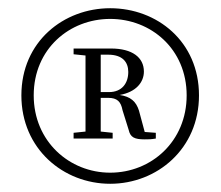

<svg xmlns="http://www.w3.org/2000/svg" viewBox="-20 -789 537 467"><path d="M62 -557C62 -670 149 -743 248 -743C347 -743 434 -670 434 -557C434 -445 348 -369 248 -369C149 -369 62 -445 62 -557ZM32 -557C32 -427 134 -342 248 -342C362 -342 464 -427 464 -557C464 -688 362 -769 248 -769C135 -769 32 -688 32 -557ZM188 -452H254V-466L225 -469V-551H243C265 -551 274 -542 278 -521L293 -473C297 -455 307 -450 332 -450C342 -450 347 -450 359 -452V-466L332 -468L318 -520C311 -542 298 -554 271 -558C311 -565 330 -589 330 -615C330 -649 302 -671 250 -671H159V-657L188 -654V-469L159 -466V-452ZM225 -656H243C278 -656 292 -638 292 -614C292 -587 277 -565 245 -565H225Z"/></svg>

Font: Noto Serif CJK KR Light
Style: Regular
Weight: 300
Designer: Ryoko NISHIZUKA 西塚涼子 (kana & ideographs); Frank Grießhammer (Latin, Greek & Cyrillic); Wenlong ZHANG 张文龙 (bopomofo); San
Foundry: Adobe
Version: Version 2.001;hotconv 1.1.0;makeotfexe 2.6.0